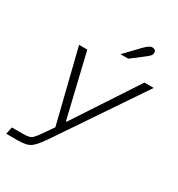

<svg xmlns="http://www.w3.org/2000/svg" viewBox="-199 -824 1031 1114"><g transform="rotate(30 316.0 -267.0)"><path d="M11 162 21 114H98Q122 114 136 110Q150 106 161 94.5Q172 83 186 63L239 -13L119 -496H174L275 -73H279L557 -496H619L257 40Q232 77 214 101Q196 125 179.5 138.5Q163 152 141.5 157Q120 162 87 162ZM354 -569 446 -665Q460 -679 472 -687.5Q484 -696 496 -696Q507 -696 513.5 -690Q520 -684 520 -675Q520 -660 509 -649.5Q498 -639 473 -620L406 -569Z"/></g></svg>

Font: Atkinson Hyperlegible Mono ExtraLight
Style: Italic
Weight: 200
Italic angle: -12°
Monospace: yes
Designer: Elliott Scott, Megan Eiswerth, Linus Boman, Theodore Petrosky, Letters from Sweden
Foundry: Applied Design Works, Letters from Sweden
Version: Version 2.001